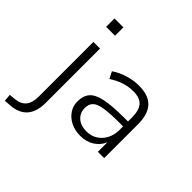

<svg xmlns="http://www.w3.org/2000/svg" viewBox="-280 -873 1249 1249"><g transform="rotate(45 345.0 -248.5)"><path d="M73 -613V-690H155V-613ZM-53 193 -57 143 -15 139Q84 131 84 19V-485H145V14Q145 180 -10 190Z M455 8Q406 8 367.5 -11Q329 -30 306.5 -63Q284 -96 284 -137Q284 -191 311 -221.5Q338 -252 402 -265Q466 -278 578 -278H609V-314Q609 -381 582 -411.5Q555 -442 496 -442Q452 -442 411.5 -429Q371 -416 328 -388L304 -435Q342 -462 394 -478Q446 -494 495 -494Q583 -494 625.5 -449Q668 -404 668 -311V0H610V-87Q590 -42 549.5 -17Q509 8 455 8ZM463 -41Q506 -41 538.5 -61.5Q571 -82 590 -118Q609 -154 609 -200V-233H579Q489 -233 438.5 -225Q388 -217 368 -197Q348 -177 348 -142Q348 -97 379 -69Q410 -41 463 -41Z"/></g></svg>

Font: Nunito Sans Light
Style: Regular
Weight: 300
Designer: Vernon Adams
Foundry: Vernon Adams
Version: Version 3.101; ttfautohint (v1.8.4.7-5d5b);gftools[0.9.27]